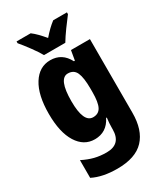

<svg xmlns="http://www.w3.org/2000/svg" viewBox="-242 -864 1036 1202"><g transform="rotate(-30 276.0 -263.0)"><path d="M265 -432Q308 -432 324.5 -395Q341 -358 341 -278V-254Q341 -180 324 -147.5Q307 -115 267 -115Q198 -115 198 -270Q198 -432 265 -432ZM211 -559Q131 -559 83.5 -483.5Q36 -408 36 -272Q36 -138 82.5 -64Q129 10 207 10Q294 10 334 -71H339Q334 -34 334 2V11Q334 118 230 118Q183 118 143.5 108Q104 98 60 76V204Q131 240 237 240Q369 240 431 174Q493 108 493 -17V-549H356L344 -479H337Q296 -559 211 -559ZM452 -766H353Q313 -736 270 -686Q248 -712 229 -731.5Q210 -751 190 -766H88V-753Q112 -725 144.5 -681Q177 -637 194 -606H348Q367 -638 398.5 -681.5Q430 -725 452 -753Z"/></g></svg>

Font: Noto Sans Display SemiCondensed Extra
Style: Regular
Weight: 800
Width: 4
Designer: Monotype Design Team
Foundry: Monotype Imaging Inc.
Version: Version 1.900